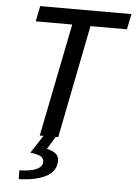

<svg xmlns="http://www.w3.org/2000/svg" viewBox="-59 -700 689 975"><g transform="rotate(5 285.5 -212.5)"><path d="M161 0 276 -576H90L106 -655H571L555 -576H369L255 0ZM74 230 73 185Q133 183 160.5 170Q188 157 190 134Q191 115 175.5 105Q160 95 121 91L182 -3H244L203 64Q240 73 253.5 88Q267 103 264 130Q259 178 208.5 202.5Q158 227 74 230Z"/></g></svg>

Font: Source Sans 3 Medium
Style: Italic
Weight: 500
Italic angle: -11°
Designer: Paul D. Hunt
Foundry: Adobe
Version: Version 3.052;hotconv 1.1.0;makeotfexe 2.6.0